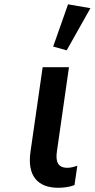

<svg xmlns="http://www.w3.org/2000/svg" viewBox="-20 -867 444 901"><path d="M253.4 14.2C278.3 14.2 308.1 10.3 329.6 1.5L342.8 -88.9C327.1 -84 312 -79.6 295.9 -79.6C250.5 -79.6 240.2 -109.9 247.1 -156.7L303.7 -551.8H180.2L123 -154.3C107.4 -44.4 154.3 14.2 253.4 14.2ZM293 -630.9 404.3 -828.6 299.3 -846.7 229.5 -648.4Z"/></svg>

Font: Winston SemiBold
Style: Italic
Weight: 600
Italic angle: -8.13011°
Designer: Vernon Adams, Kim Jin-seong, David Berlow, Cristiano Sobral
Foundry: The Winston Project Authors
Version: Version 3.004